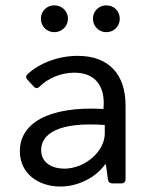

<svg xmlns="http://www.w3.org/2000/svg" viewBox="-20 -681 556 713"><path d="M181.6 -561.5C210 -561.5 232.4 -584 232.4 -611.3C232.4 -639.6 210 -661.1 181.6 -661.1C153.3 -661.1 131.8 -639.6 131.8 -611.3C131.8 -584 153.3 -561.5 181.6 -561.5ZM375 -561.5C403.3 -561.5 424.8 -584 424.8 -611.3C424.8 -639.6 403.3 -661.1 375 -661.1C346.7 -661.1 325.2 -639.6 325.2 -611.3C325.2 -584 346.7 -561.5 375 -561.5ZM268.6 -473.6C196.3 -473.6 125 -446.3 81.1 -404.3C75.2 -398.4 76.2 -390.6 83 -383.8L105.5 -359.4C112.3 -351.6 120.1 -352.5 127 -359.4C158.2 -390.6 207 -411.1 255.9 -411.1C334 -411.1 366.2 -361.3 365.2 -295.9L364.3 -276.4C154.3 -288.1 53.7 -219.7 53.7 -120.1C53.7 -34.2 125 11.7 204.1 11.7C269.5 11.7 334 -20.5 371.1 -71.3H373L380.9 -14.6C381.8 -5.9 387.7 0 397.5 0H430.7C440.4 0 446.3 -5.9 446.3 -15.6V-289.1C446.3 -404.3 384.8 -473.6 268.6 -473.6ZM218.8 -54.7C177.7 -54.7 132.8 -73.2 132.8 -124C132.8 -183.6 197.3 -229.5 369.1 -216.8V-185.5C369.1 -118.2 294.9 -54.7 218.8 -54.7Z"/></svg>

Font: Ed Sans Neue
Style: Regular
Weight: 400
Designer: Stephen Hutchings
Version: Version 1.004;PS 001.004;hotconv 1.0.88;makeotf.lib2.5.64775